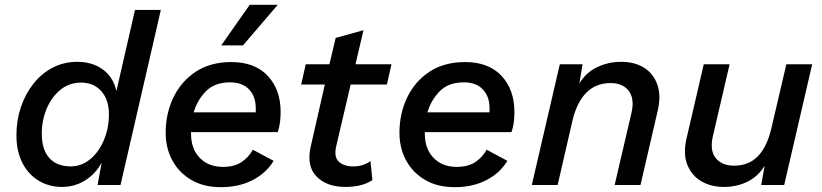

<svg xmlns="http://www.w3.org/2000/svg" viewBox="-20 -766 3405 795"><path d="M237 8Q182 8 139 -18.5Q96 -45 72 -93Q48 -141 48 -206Q48 -268 66.5 -322.5Q85 -377 118.5 -419.5Q152 -462 198.5 -486Q245 -510 300 -510Q362 -510 405.5 -478.5Q449 -447 462 -389L539 -725H646L479 0H384L401 -93Q376 -46 332.5 -19Q289 8 237 8ZM273 -77Q317 -77 353 -106.5Q389 -136 410 -185.5Q431 -235 431 -293Q431 -353 399.5 -388.5Q368 -424 316 -424Q267 -424 230.5 -394.5Q194 -365 173.5 -316.5Q153 -268 153 -212Q153 -147 184 -112Q215 -77 273 -77Z M895 9Q824 9 773 -20.5Q722 -50 694 -101Q666 -152 666 -216Q666 -296 698 -362.5Q730 -429 790.5 -469Q851 -509 938 -509Q1035 -509 1088.5 -452Q1142 -395 1142 -302Q1142 -282 1139.5 -261Q1137 -240 1130 -219H771Q771 -216 771 -212Q771 -150 807 -112.5Q843 -75 903 -75Q950 -75 979.5 -94.5Q1009 -114 1027 -146L1113 -100Q1082 -49 1025.5 -20Q969 9 895 9ZM933 -425Q869 -425 833 -388.5Q797 -352 782 -301H1039Q1039 -309 1039 -318Q1039 -367 1011 -396Q983 -425 933 -425ZM1014 -746H1130L986 -578H896Z M1410 8Q1332 8 1290 -36Q1248 -80 1267 -161L1325 -416H1227L1246 -500H1344L1370 -609L1485 -641L1452 -500H1601L1582 -416H1432L1372 -160Q1362 -115 1383.5 -96Q1405 -77 1441 -77Q1465 -77 1482.5 -83Q1500 -89 1514 -99L1522 -20Q1496 -4 1468.5 2Q1441 8 1410 8Z M1863 9Q1792 9 1741 -20.5Q1690 -50 1662 -101Q1634 -152 1634 -216Q1634 -296 1666 -362.5Q1698 -429 1758.5 -469Q1819 -509 1906 -509Q2003 -509 2056.5 -452Q2110 -395 2110 -302Q2110 -282 2107.5 -261Q2105 -240 2098 -219H1739Q1739 -216 1739 -212Q1739 -150 1775 -112.5Q1811 -75 1871 -75Q1918 -75 1947.5 -94.5Q1977 -114 1995 -146L2081 -100Q2050 -49 1993.5 -20Q1937 9 1863 9ZM1901 -425Q1837 -425 1801 -388.5Q1765 -352 1750 -301H2007Q2007 -309 2007 -318Q2007 -367 1979 -396Q1951 -425 1901 -425Z M2182 0 2298 -500H2392L2379 -420Q2405 -465 2451.5 -487.5Q2498 -510 2552 -510Q2608 -510 2647 -485.5Q2686 -461 2702 -415Q2718 -369 2703 -306L2632 0H2525L2595 -300Q2608 -357 2583.5 -389.5Q2559 -422 2508 -422Q2447 -422 2407.5 -382Q2368 -342 2350 -265L2289 0Z M2978 8Q2923 8 2883 -16Q2843 -40 2825.5 -85Q2808 -130 2823 -194L2894 -500H3001L2932 -203Q2918 -143 2943.5 -111.5Q2969 -80 3020 -80Q3080 -80 3118 -119Q3156 -158 3174 -235L3236 -500H3343L3227 0H3132L3146 -80Q3120 -36 3075.5 -14Q3031 8 2978 8Z"/></svg>

Font: Work Sans Medium
Style: Italic
Weight: 500
Italic angle: -13°
Designer: Wei Huang
Foundry: Wei Huang
Version: Version 2.012; ttfautohint (v1.8.3)